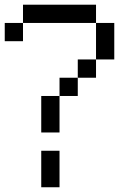

<svg xmlns="http://www.w3.org/2000/svg" viewBox="-20 -789 578 809"><path d="M153.8 -384.6H230.8V-230.8H153.8ZM76.9 -692.3V-769.2H384.6V-692.3ZM384.6 -538.5V-692.3H461.5V-538.5ZM0 -615.4V-692.3H76.9V-615.4ZM307.7 -461.5V-538.5H384.6V-461.5ZM153.8 0V-153.8H230.8V0ZM230.8 -384.6V-461.5H307.7V-384.6Z"/></svg>

Font: Mintsoda - Lime Green 13x16
Style: Regular
Weight: 400
Designer: Mintsoda-15
Version: Version 1.0